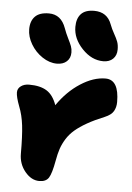

<svg xmlns="http://www.w3.org/2000/svg" viewBox="-58 -855 654 948"><g transform="rotate(5 269.0 -381.5)"><path d="M436 -567.9Q378.4 -567.9 331.3 -617.4Q284.2 -667 284.2 -725.1Q284.2 -766.6 305.2 -789.3Q326.2 -812 370.1 -812Q435.1 -812 457 -752Q465.3 -730 477.8 -708Q490.2 -686 496.1 -670.2Q502 -654.3 502 -631.8Q502 -602.5 484.1 -585.2Q466.3 -567.9 436 -567.9ZM209 -536.1Q171.9 -536.1 136.5 -559.8Q101.1 -583.5 79.6 -620.1Q58.1 -656.7 58.1 -693.8Q58.1 -734.4 80.3 -757.1Q102.5 -779.8 148.9 -779.8Q209.5 -779.8 232.9 -713.9Q241.7 -689.5 253.4 -666Q265.1 -642.6 270.5 -628.4Q275.9 -614.3 275.9 -597.2Q275.9 -569.3 257.8 -552.7Q239.7 -536.1 209 -536.1ZM172.9 48.8Q133.3 48.8 102.1 11Q70.8 -26.9 70.8 -78.1Q70.8 -166 64.7 -217.3Q58.6 -268.6 42 -310.1Q24.9 -355 24.9 -377.9Q24.9 -397 41.3 -408.9Q57.6 -420.9 82 -420.9Q137.2 -420.9 169.4 -400.6Q201.7 -380.4 219.2 -331.1Q267.6 -401.4 331.5 -442.6Q395.5 -483.9 455.1 -483.9Q522 -483.9 522 -373Q522 -347.2 510.7 -327.6Q499.5 -308.1 467.8 -294.9Q418.5 -274.9 382.8 -254.6Q347.2 -234.4 323.2 -213.9Q299.3 -193.4 283.7 -168.5Q268.1 -143.6 259.5 -118.2Q251 -92.8 245.1 -59.1Q233.4 5.9 219.7 27.3Q206.1 48.8 172.9 48.8Z"/></g></svg>

Font: Shantell Sans Irregular Bouncy
Style: Regular
Weight: 800
Designer: Stephen Nixon, Anya Danilova, Shantell Martin
Foundry: Arrow Type
Version: Version 1.006;[9816181b4]